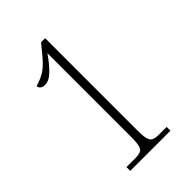

<svg xmlns="http://www.w3.org/2000/svg" viewBox="-214 -807 895 895"><g transform="rotate(-45 234.0 -359.0)"><path d="M100 0V-25H156Q180 -25 192.5 -30Q205 -35 210 -53Q215 -71 215 -107V-661Q186 -619 158 -591.5Q130 -564 102 -564Q89 -564 80 -570.5Q71 -577 71 -588Q99 -596 126.5 -611Q154 -626 189 -668L230 -718H257V-107Q257 -71 262 -53.5Q267 -36 279.5 -30.5Q292 -25 316 -25H365V0Z"/></g></svg>

Font: Noto Serif Tamil Condensed ExtraLight
Style: Regular
Weight: 200
Width: 3
Designer: Indian Type Foundry, Tom Grace, and the Monotype Design Team
Foundry: Monotype Imaging Inc.
Version: Version 2.004; ttfautohint (v1.8.4.7-5d5b)